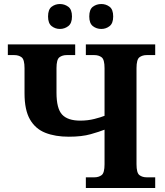

<svg xmlns="http://www.w3.org/2000/svg" viewBox="-20 -935 820 955"><path d="M484 -791Q460 -791 442 -805Q424 -819 424 -853Q424 -888 442 -901.5Q460 -915 484 -915Q507 -915 525 -901.5Q543 -888 543 -853Q543 -819 525 -805Q507 -791 484 -791ZM278 -791Q255 -791 237 -805Q219 -819 219 -853Q219 -888 237 -901.5Q255 -915 278 -915Q301 -915 319.5 -901.5Q338 -888 338 -853Q338 -819 319.5 -805Q301 -791 278 -791ZM407 0V-53H449Q471 -53 485.5 -64Q500 -75 500 -118V-290Q475 -280 431 -267.5Q387 -255 322 -255Q255 -255 205.5 -274.5Q156 -294 129 -341Q102 -388 102 -471V-596Q102 -639 87.5 -650Q73 -661 51 -661H19V-714H354V-661H312Q290 -661 275.5 -650Q261 -639 261 -596V-474Q261 -395 289 -365Q317 -335 379 -335Q417 -335 450 -343.5Q483 -352 500 -359V-596Q500 -639 485.5 -650Q471 -661 449 -661H407V-714H752V-661H710Q688 -661 673.5 -650Q659 -639 659 -596V-118Q659 -75 673.5 -64Q688 -53 710 -53H752V0Z"/></svg>

Font: NotoSerif-Bold
Style: Regular
Weight: 700
Designer: Monotype Design Team
Foundry: Monotype Imaging Inc.
Version: Version 2.007; ttfautohint (v1.8) -l 8 -r 50 -G 200 -x 14 -D